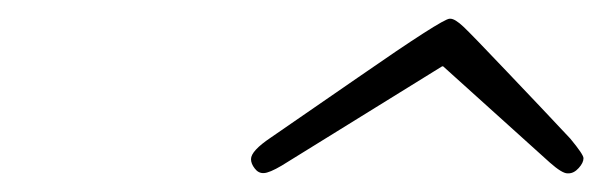

<svg xmlns="http://www.w3.org/2000/svg" viewBox="-20 -646 653 205"><path d="M248 -476.1Q248 -484.9 269 -499Q308.1 -525.9 361.8 -563Q452.6 -626 460 -626H460.9Q465.8 -626 474.9 -617.4Q483.9 -608.9 521 -569.8Q560.1 -528.8 588.9 -498Q603 -481 603 -477.1Q603 -472.2 597.9 -466.6Q592.8 -460.9 586.9 -460.9H585.9Q580.1 -460.9 567.1 -472.4Q554.2 -483.9 453.1 -575.2H452.1L280.8 -469.2Q267.6 -461.4 261.7 -461.2Q255.9 -460.9 252 -466.1Q248 -471.2 248 -476.1Z"/></svg>

Font: CMU Classical Serif
Style: Italic
Weight: 500
Italic angle: -14.04°
Version: Version 0.7.0